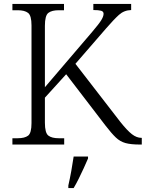

<svg xmlns="http://www.w3.org/2000/svg" viewBox="-20 -734 740 975"><path d="M43 0V-32H70Q105 -32 122.5 -45Q140 -58 140 -109V-605Q140 -655 122.5 -668.5Q105 -682 70 -682H43V-714H305V-682H278Q243 -682 225.5 -668.5Q208 -655 208 -603V-291L448 -572Q483 -613 494.5 -632Q506 -651 506 -664Q506 -676 493 -679.5Q480 -683 454 -683V-714H646V-683Q610 -682 584 -658.5Q558 -635 519 -590L363 -410L591 -115Q626 -71 650 -52.5Q674 -34 698 -34H700V0H691Q645 0 617.5 -7.5Q590 -15 568 -36Q546 -57 516 -96L316 -357L208 -238V-111Q208 -59 225.5 -45.5Q243 -32 278 -32H306V0ZM327 208Q335 173 342 134.5Q349 96 354 61H427V71Q418 92 405.5 119.5Q393 147 379.5 174Q366 201 354 221H327Z"/></svg>

Font: Noto Serif Gurmukhi Light
Style: Regular
Weight: 300
Designer: Vaibhav Singh and the Monotype Design Team
Foundry: Monotype Imaging Inc.
Version: Version 2.004; ttfautohint (v1.8.4.7-5d5b)